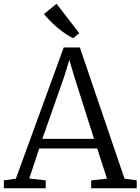

<svg xmlns="http://www.w3.org/2000/svg" viewBox="-24 -1003 748 1023"><path d="M60.5 -51 315.5 -750H401.5L639.5 -51L704.5 -42V0H462V-42L546 -51L494 -212H185L132 -52L219.5 -42V0H-3.5V-42ZM477 -263 371 -597.5 345.5 -684 318 -594.5 201.5 -263ZM366 -800Q349 -807 327 -821.8Q305 -836.5 283 -855Q261 -873.5 242 -892.8Q223 -912 210.5 -928.5L277.5 -983L398 -826.5L367 -800Z"/></svg>

Font: Merriweather 24pt Light
Style: Regular
Weight: 300
Designer: Eben Sorkin
Foundry: Eben Sorkin
Version: Version 2.100